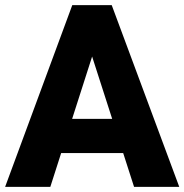

<svg xmlns="http://www.w3.org/2000/svg" viewBox="-20 -731 721 751"><path d="M176.8 0H0L262.7 -710.9H374.5L356.9 -561.5ZM323.7 -561.5 304.2 -710.9H417L681.2 0H504.4ZM500.5 -132.3H128.4V-266.1H500.5Z"/></svg>

Font: Heebo ExtraBold
Style: Regular
Weight: 800
Designer: Oded Ezer
Foundry: Ezer Type House
Version: Version 3.100